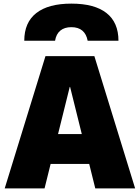

<svg xmlns="http://www.w3.org/2000/svg" viewBox="-20 -1040 772 1060"><path d="M374 -1020Q502 -1020 568 -968Q634 -916 634 -815H464Q457 -852 434.5 -871Q412 -890 374 -890Q336 -890 313 -871Q290 -852 284 -815H114Q114 -916 180.5 -968Q247 -1020 374 -1020ZM6 0 231 -730H501L726 0H506L367 -560H365L226 0ZM171 -135V-300H561V-135Z"/></svg>

Font: M PLUS 1 Black
Style: Regular
Weight: 900
Designer: Coji Morishita
Foundry: UNDERFOREST DESIGN
Version: Version 1.001